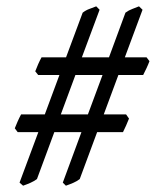

<svg xmlns="http://www.w3.org/2000/svg" viewBox="-20 -651 494 609"><path d="M172.9 -288.1H258.8L305.2 -413.1H219.2ZM376 -469.2H444.8L454.1 -457Q450.2 -446.3 444.3 -433.8Q438.5 -421.4 434.1 -413.1H355.5L309.1 -288.1H379.9L389.2 -274.9Q385.3 -265.1 379.9 -252.7Q374.5 -240.2 370.1 -231.9H288.1L232.9 -83Q224.1 -76.2 212.9 -71.3Q201.7 -66.4 189 -62L179.2 -71.8L238.3 -231.9H152.3L97.2 -83Q87.9 -76.2 76.9 -71.3Q65.9 -66.4 53.2 -62L42 -71.8L101.6 -231.9H36.1L26.9 -244.1Q30.8 -253.9 36.1 -266.1Q41.5 -278.3 46.9 -288.1H122.1L168.5 -413.1H101.1L91.8 -424.8Q95.7 -435.5 101.1 -447.5Q106.4 -459.5 111.8 -469.2H189.5L242.2 -610.8Q252.4 -618.7 263.4 -622.6Q274.4 -626.5 285.2 -630.9L295.9 -620.1L239.7 -469.2H325.7L377.9 -610.8Q388.7 -618.7 399.7 -622.6Q410.6 -626.5 420.9 -630.9L432.1 -620.1Z"/></svg>

Font: Akkhara
Style: Italic
Weight: 400
Italic angle: -7°
Designer: J. Victor Gaultney
Version: Version 1.00 June 13, 2006, initial release